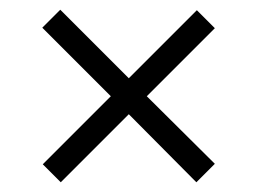

<svg xmlns="http://www.w3.org/2000/svg" viewBox="-20 -520 530 395"><path d="M105 -145 68 -182 208 -322 67 -463 104 -500 245 -359 385 -499 422 -462 282 -322 422 -183 384 -145 245 -285Z"/></svg>

Font: Sutasoma
Style: Regular
Weight: 400
Designer: Izhar Fathurrohim, Akbar Rohmanto, Arusyal Khofiqoini
Foundry: Kiwari Kolektiv
Version: Version 1.102